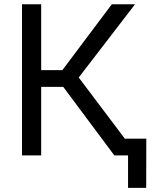

<svg xmlns="http://www.w3.org/2000/svg" viewBox="-20 -748 743 924"><path d="M85.9 0V-727.5H178.2V-410.6H280.3L518.1 -727.5H629.9L358.9 -375L641.6 0H530.3L284.2 -330.1H178.2V0ZM596.2 156.2V0H559.6V-80.6H684.1L683.6 156.2Z"/></svg>

Font: Inter 16pt
Style: Regular
Weight: 400
Version: Version 4.001;git-66647c0bb